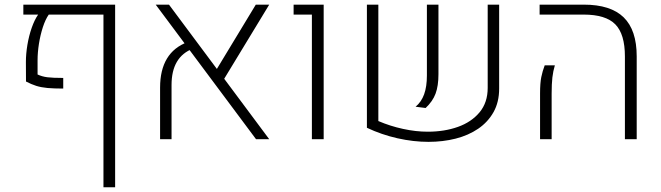

<svg xmlns="http://www.w3.org/2000/svg" viewBox="-20 -588 2792 811"><path d="M466.3 -568.4V203.1H417V-526.4H186Q171.9 -506.3 161.1 -473.4Q150.4 -440.4 144.5 -403.3Q138.7 -366.2 138.7 -333V-273.4Q157.2 -264.6 179.9 -261.7Q202.6 -258.8 247.1 -258.8V-213.9Q207.5 -213.9 180.7 -216.3Q153.8 -218.8 133.1 -225.3Q112.3 -231.9 89.8 -243.7L89.4 -326.2Q89.4 -360.4 95.7 -398.4Q102.1 -436.5 114 -470.7Q126 -504.9 141.1 -526.4H78.6V-568.4Z M1061.5 0 637.7 -568.4H693.8L1117.2 0ZM656.2 0V-217.8Q656.2 -292.5 685.3 -340.6Q714.4 -388.7 772 -410.2L795.4 -382.8Q704.6 -348.1 704.6 -229V0ZM1117.2 -568.4 915.5 -236.3 881.3 -272.5 1060.5 -568.4Z M1297.4 0V-526.4H1220.2V-568.4H1347.2V0Z M1578.1 -568.4V-76.7Q1628.4 -55.2 1682.4 -43.5Q1736.3 -31.7 1787.1 -31.7Q1856.9 -31.7 1914.1 -52Q1971.2 -72.3 2005.6 -113.5Q2040 -154.8 2040 -216.8V-568.4H2088.4V-213.9Q2088.4 -156.7 2064.7 -114.5Q2041 -72.3 1999.8 -44.2Q1958.5 -16.1 1904.5 -2.4Q1850.6 11.2 1790 11.2Q1726.1 11.2 1658.9 -3.9Q1591.8 -19 1529.8 -48.3V-568.4ZM1735.4 -137.2Q1759.8 -157.2 1771.5 -189.7Q1783.2 -222.2 1783.2 -269V-568.4H1832V-274.4Q1832 -225.1 1819.8 -192.4Q1807.6 -159.7 1777.8 -131.8Z M2619.6 0V-349.6Q2619.6 -443.8 2579.1 -485.1Q2538.6 -526.4 2445.3 -526.4H2259.3V-568.4H2445.8Q2559.6 -568.4 2614.5 -514.6Q2669.4 -460.9 2669.4 -350.1V0ZM2261.2 0V-193.4Q2261.2 -237.3 2266.4 -262.5Q2271.5 -287.6 2280.8 -312H2323.7Q2316.4 -288.1 2313.2 -260.7Q2310.1 -233.4 2310.1 -191.9V0Z"/></svg>

Font: Heebo ExtraLight
Style: Regular
Weight: 250
Designer: Oded Ezer
Foundry: Ezer Type House
Version: Version 3.100